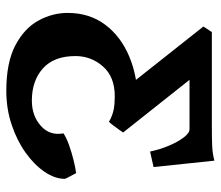

<svg xmlns="http://www.w3.org/2000/svg" viewBox="-64 -598 676 587"><g transform="rotate(90 273.5 -305.0)"><path d="M61.5 -589.4 78.6 -615.2H371.1Q402.8 -615.2 426.8 -616.2Q450.7 -617.2 471.7 -623L491.2 -437L443.8 -426.3Q437.5 -456.5 425.8 -484.1Q414.1 -511.7 400.6 -529.3Q387.2 -546.9 375.5 -546.9H224.6L385.7 -343.8L353 -300.3L228.5 -378.4ZM20 -174.3Q20 -241.2 56.2 -289.3Q92.3 -337.4 154.1 -363Q215.8 -388.7 292.5 -388.7Q311 -381.3 330.6 -373.5Q350.1 -365.7 385.7 -344.2Q384.3 -341.8 377.2 -331.8Q370.1 -321.8 362.8 -312.3Q355.5 -302.7 353 -300.8Q332 -312 314.9 -315.2Q297.9 -318.4 274.9 -318.4Q215.3 -318.4 183.6 -282.2Q151.9 -246.1 151.9 -198.2Q151.9 -132.3 189.7 -98.6Q227.5 -64.9 288.1 -64.9Q334.5 -64.9 365.2 -92.3Q396 -119.6 388.2 -161.6Q401.4 -170.4 423.8 -178.5Q446.3 -186.5 470 -192.4Q493.7 -198.2 509.8 -200.2Q513.7 -191.9 520.5 -179.9Q527.3 -168 527.3 -165.5Q527.3 -135.7 506.1 -104.2Q484.9 -72.8 447.8 -46.1Q410.6 -19.5 362.1 -3.2Q313.5 13.2 258.3 13.2Q171.9 13.2 119.6 -14.2Q67.4 -41.5 43.7 -84.5Q20 -127.4 20 -174.3Z"/></g></svg>

Font: Gentium Book Plus
Style: Bold
Weight: 700
Designer: Victor Gaultney, Annie Olsen, Iska Routamaa, Becca Hirsbrunner
Foundry: SIL International
Version: Version 6.101